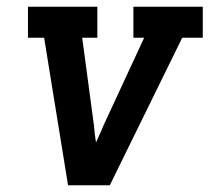

<svg xmlns="http://www.w3.org/2000/svg" viewBox="-20 -550 640 570"><path d="M182 0 111 -438H63V-530H269V-438H224L259 -177Q260 -164 261.5 -151.5Q263 -139 265 -127Q270 -139 276 -151.5Q282 -164 287 -177L408 -438H376V-530H582V-438H521L306 0Z"/></svg>

Font: Iosevka Slab SmBdExObl
Style: Regular
Weight: 600
Width: 7
Italic angle: -9°
Monospace: yes
Designer: Belleve Invis
Foundry: Belleve Invis
Version: Version 11.1.0; ttfautohint (v1.8.3)